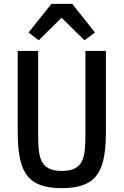

<svg xmlns="http://www.w3.org/2000/svg" viewBox="-20 -962 640 994"><path d="M71.7 -698.2V-291.2C71.7 -89.5 105.8 12.1 300.1 12.1C494.3 12.1 528.4 -89.5 528.4 -291.2V-698.2H422.2V-271.3C422.2 -151.6 416.9 -77.1 300.1 -77.1C183.2 -77.1 177.6 -151.6 177.6 -271.3V-698.2ZM127.8 -793.7 180.4 -753.6 298.7 -870 416.9 -753.6 471.9 -793.7 354 -942.1H246.1Z"/></svg>

Font: Margiela Mono Medium
Style: Regular
Weight: 500
Designer: Mike Abbink, Paul van der Laan, Pieter van Rosmalen
Foundry: Bold Monday
Version: Version 2.003 2021